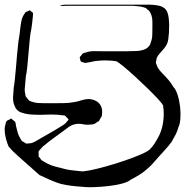

<svg xmlns="http://www.w3.org/2000/svg" viewBox="-41 -725 795 824"><path d="M703 -352Q714 -341 721.5 -317Q729 -293 732 -266Q735 -239 733 -215Q731 -191 725 -180Q721 -164 713.5 -149Q706 -134 696 -117Q683 -99 668.5 -83.5Q654 -68 640 -52Q629 -40 618 -27Q607 -14 594 -3Q578 12 559 24Q540 36 520 46Q509 56 482.5 63Q456 70 424.5 73.5Q393 77 366.5 78Q340 79 329 78Q314 77 290.5 75Q267 73 243 69Q219 65 204 59Q185 52 166 43.5Q147 35 128 26Q113 12 86.5 -11Q60 -34 34 -57.5Q8 -81 -4 -96Q-10 -110 -14 -124.5Q-18 -139 -20 -153Q-21 -162 -21 -171.5Q-21 -181 -18 -189Q-17 -193 -16 -198Q-15 -203 -12 -206Q-10 -208 -6.5 -209.5Q-3 -211 0 -212Q1 -213 3.5 -215Q6 -217 7 -216Q8 -216 10 -214Q12 -212 13 -211Q15 -209 19 -206.5Q23 -204 24 -202Q26 -198 26.5 -192.5Q27 -187 28 -183Q31 -170 35 -156Q39 -142 46 -131Q48 -129 49.5 -125.5Q51 -122 53 -120Q55 -118 58 -117Q61 -116 63 -114Q65 -113 67.5 -111Q70 -109 72 -109Q76 -108 83 -110Q85 -110 88.5 -110Q92 -110 94 -111Q101 -113 108 -116.5Q115 -120 121 -124Q144 -138 168.5 -151.5Q193 -165 215 -179Q223 -184 232 -189.5Q241 -195 246 -203Q248 -205 250.5 -208Q253 -211 253 -212Q253 -214 249.5 -217Q246 -220 245 -221Q244 -223 241.5 -225.5Q239 -228 237 -229Q236 -230 232 -230Q228 -230 226 -230Q211 -233 196 -233Q181 -234 159.5 -233Q138 -232 116 -232.5Q94 -233 79 -235Q66 -237 52 -241.5Q38 -246 29 -257Q26 -260 24 -266Q14 -285 15 -307.5Q16 -330 18 -350Q20 -359 22.5 -382Q25 -405 27.5 -434.5Q30 -464 32.5 -493.5Q35 -523 38 -546Q41 -569 43 -578Q45 -595 47 -611.5Q49 -628 53 -644Q57 -656 64 -666L68 -672Q71 -674 74.5 -675.5Q78 -677 81 -678Q83 -679 84 -680Q85 -681 86 -681Q88 -679 89 -679Q91 -677 95 -674.5Q99 -672 100 -670Q101 -667 100.5 -662Q100 -657 100 -654Q99 -640 97 -626Q95 -612 93 -598Q90 -587 87 -559Q84 -531 81.5 -498Q79 -465 76 -437Q73 -409 70 -398Q69 -384 67.5 -369.5Q66 -355 65 -341Q65 -330 68 -319Q68 -314 70 -310Q71 -308 73.5 -306Q76 -304 77 -302Q79 -300 80.5 -297.5Q82 -295 84 -293Q86 -292 89 -291Q92 -290 94 -289Q108 -284 122 -283Q136 -282 150 -282Q165 -282 188 -282Q211 -282 234 -282.5Q257 -283 272 -286Q289 -288 305 -293.5Q321 -299 337 -300Q354 -300 369.5 -292.5Q385 -285 392 -270Q396 -263 397 -254Q398 -245 397 -237Q396 -234 396.5 -231Q397 -228 395 -226Q394 -223 392.5 -220.5Q391 -218 389 -216Q388 -213 386.5 -210Q385 -207 383 -205Q382 -204 378.5 -202.5Q375 -201 373 -199Q371 -198 368.5 -196Q366 -194 364 -193Q361 -192 358 -191.5Q355 -191 352 -191Q333 -188 314 -192Q295 -196 277 -191Q263 -187 250.5 -177.5Q238 -168 227 -160Q208 -146 188 -131.5Q168 -117 149 -101Q143 -97 139 -92Q135 -87 130 -82Q129 -81 127.5 -79.5Q126 -78 125 -76Q124 -73 124.5 -69Q125 -65 125 -62Q125 -61 124.5 -58.5Q124 -56 125 -54Q125 -51 130 -48Q133 -42 138 -37Q141 -35 144 -33.5Q147 -32 150 -30Q171 -17 196.5 -10Q222 -3 244 2Q259 5 274.5 6.5Q290 8 306 10Q315 12 345 6Q375 0 414.5 -11Q454 -22 493.5 -35.5Q533 -49 563 -62Q593 -75 602 -84Q613 -95 621.5 -108Q630 -121 637 -134Q652 -160 658 -194Q665 -232 659 -273Q654 -282 635 -302.5Q616 -323 590 -348Q564 -373 537.5 -397.5Q511 -422 489.5 -439.5Q468 -457 459 -462Q415 -469 368 -463L338 -457Q335 -457 331.5 -456Q328 -455 324 -455L311 -459Q310 -460 308.5 -460Q307 -460 306 -461Q305 -462 305 -463.5Q305 -465 304 -466Q304 -468 302.5 -472.5Q301 -477 301 -479Q302 -481 304 -483Q306 -485 307 -486Q309 -488 310.5 -491Q312 -494 314 -495Q316 -497 319.5 -497.5Q323 -498 325 -499Q344 -506 365 -505.5Q386 -505 405 -505Q420 -505 446.5 -505Q473 -505 499.5 -505Q526 -505 541 -506Q558 -506 575.5 -511.5Q593 -517 602 -532Q604 -535 606 -543Q612 -558 612.5 -574Q613 -590 613 -606Q613 -619 613 -633Q613 -647 609 -659Q608 -663 605 -668.5Q602 -674 600 -677Q599 -679 597 -680.5Q595 -682 593 -683Q591 -685 588.5 -687.5Q586 -690 584 -691L574 -694Q564 -697 553 -698Q542 -699 531 -700Q520 -700 489.5 -700Q459 -700 423.5 -700Q388 -700 357.5 -700Q327 -700 316 -700H241Q237 -700 232 -699.5Q227 -699 223 -700Q217 -700 218 -702Q218 -703 223 -703Q228 -704 233 -704.5Q238 -705 242 -705H564Q581 -705 599 -705Q617 -705 633 -702Q651 -700 663 -691Q673 -684 677.5 -671.5Q682 -659 683 -647Q685 -631 685 -615.5Q685 -600 684 -583Q683 -569 681 -555Q679 -541 671 -528Q664 -517 654.5 -507Q645 -497 637 -486Q636 -485 634.5 -482Q633 -479 632 -477Q630 -471 630 -466Q628 -460 628 -457Q628 -455 629 -452Q630 -449 631 -447Q635 -435 642 -426Q649 -417 657 -409Q670 -396 682 -382Q694 -368 703 -352Z"/></svg>

Font: Rubik Vinyl
Style: Regular
Weight: 400
Designer: Hubert and Fischer, NaN
Foundry: Hubert and Fischer, NaN
Version: Version 2.200